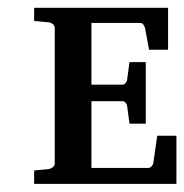

<svg xmlns="http://www.w3.org/2000/svg" viewBox="-20 -462 464 483"><path d="M423.8 0.5H65.9V-33.2L102.5 -36.6Q107.9 -37.6 112.8 -41.3Q117.7 -44.9 117.7 -51.3V-391.1Q117.7 -397.5 112.8 -401.4Q107.9 -405.3 102.5 -405.8L65.9 -409.2V-442.4H402.8V-336.9H355L344.7 -392.1Q343.3 -397 340.3 -400.6Q337.4 -404.3 332.5 -404.3H210V-249H288.1Q293 -249 296.1 -253.4Q299.3 -257.8 299.8 -261.2L305.7 -305.7H346.7V-150.9H305.7L299.8 -195.8Q299.3 -199.2 296.1 -203.4Q293 -207.5 288.1 -207.5H210V-39.6H353.5Q357.9 -39.6 361.6 -43.9Q365.2 -48.3 365.7 -51.8L375.5 -120.6H423.8V0.5Z"/></svg>

Font: MANDARAM
Style: Book
Weight: 400
Designer: CLT@C-DIT
Version: Version 1.28